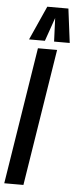

<svg xmlns="http://www.w3.org/2000/svg" viewBox="-74 -947 392 978"><g transform="rotate(5 122.0 -457.5)"><path d="M-13 0 98 -700H196L85 0ZM49 -741 127 -915H235L257 -741H177L172 -861L130 -741Z"/></g></svg>

Font: Georama ExtraCondensed SemiBold
Style: Italic
Weight: 600
Width: 2
Italic angle: -9°
Designer: Jean-Baptiste Levee
Foundry: Production Type
Version: Version 1.000